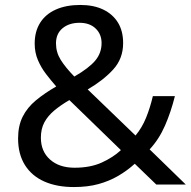

<svg xmlns="http://www.w3.org/2000/svg" viewBox="-20 -745 772 775"><path d="M304 -725Q358 -725 396.5 -706.5Q435 -688 456 -654Q477 -620 477 -571Q477 -508 436.5 -464Q396 -420 334 -384L527 -198Q553 -229 569.5 -269.5Q586 -310 597 -357H686Q670 -293 646 -238Q622 -183 584 -142L730 0H611L524 -84Q493 -56 457 -35Q421 -14 377.5 -2Q334 10 278 10Q209 10 158.5 -12.5Q108 -35 80.5 -79Q53 -123 53 -186Q53 -237 71.5 -274Q90 -311 125 -340Q160 -369 207 -396Q186 -420 166 -446Q146 -472 133 -502.5Q120 -533 120 -569Q120 -618 142 -653Q164 -688 205.5 -706.5Q247 -725 304 -725ZM260 -341Q224 -320 198.5 -298.5Q173 -277 159 -251Q145 -225 145 -189Q145 -134 182 -101Q219 -68 281 -68Q345 -68 391 -89Q437 -110 468 -139ZM301 -653Q259 -653 232.5 -631Q206 -609 206 -570Q206 -534 225 -503.5Q244 -473 280 -436Q339 -470 364.5 -500.5Q390 -531 390 -571Q390 -607 366 -630Q342 -653 301 -653Z"/></svg>

Font: Noto Sans Hebrew
Style: Regular
Weight: 400
Designer: Monotype Design Team
Foundry: Monotype Imaging Inc.
Version: Version 2.003